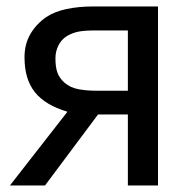

<svg xmlns="http://www.w3.org/2000/svg" viewBox="-20 -565 568 585"><path d="M461.4 0H369.6V-216.3H278.8L117.2 0H10.3L185.5 -224.6Q117.7 -244.6 86.2 -284.2Q54.7 -323.7 54.7 -390.1Q54.7 -430.7 72.5 -461.2Q90.3 -491.7 120.6 -512.7Q145 -529.3 182.1 -537.4Q219.2 -545.4 265.1 -545.4H461.4ZM369.6 -288.6V-472.2H270Q238.3 -472.2 220 -468.8Q201.7 -465.3 184.6 -455.6Q167 -444.8 158 -426.5Q148.9 -408.2 148.9 -387.2Q148.9 -360.4 155 -343.5Q161.1 -326.7 177.2 -312.5Q194.3 -297.9 219 -293.2Q243.7 -288.6 272.9 -288.6Z"/></svg>

Font: IranNastaliq
Style: Regular
Weight: 400
Designer: Hossein Zahedi
Version: Version 1.5